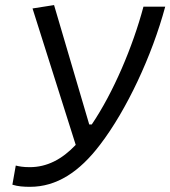

<svg xmlns="http://www.w3.org/2000/svg" viewBox="-20 -719 665 749"><path d="M97.2 9.8C200.7 9.8 289.6 -47.9 370.6 -154.8C474.1 -290 573.2 -502 624.5 -692.9H539.6C498 -536.6 421.9 -357.4 337.9 -233.4H328.1L190.9 -699.2L106.9 -686L275.4 -153.8C221.2 -96.7 162.6 -66.9 96.2 -66.9C69.8 -66.9 55.2 -69.8 41.5 -73.2L28.3 1.5C50.3 8.3 72.3 9.8 97.2 9.8Z"/></svg>

Font: Cascadia Mono NF SemiLight
Style: Italic
Weight: 350
Italic angle: -10°
Monospace: yes
Designer: Aaron Bell
Foundry: Saja Typeworks
Version: Version 2404.023